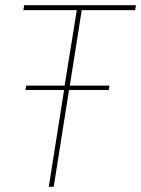

<svg xmlns="http://www.w3.org/2000/svg" viewBox="-20 -720 544 740"><path d="M501 -681H295L249 -390H402L399 -373H246L187 0H168L227 -373H78L81 -390H229L276 -681H70L73 -700H504Z"/></svg>

Font: Georama ExtraCondensed Thin Thin
Style: Italic
Weight: 250
Italic angle: -9°
Version: Version 1.001